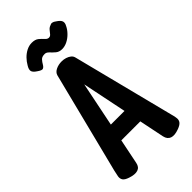

<svg xmlns="http://www.w3.org/2000/svg" viewBox="-270 -941 1024 1024"><g transform="rotate(-45 241.5 -429.5)"><path d="M456 -73Q462 -53 463 -38.5Q464 -24 455.5 -13.5Q447 -3 425 5Q390 18 369 10.5Q348 3 342 -24L241 -517L141 -25Q136 2 114.5 9Q93 16 58 4Q34 -4 26.5 -15.5Q19 -27 21.5 -42.5Q24 -58 29 -78L174 -653Q179 -670 198.5 -679.5Q218 -689 242 -689Q258 -689 272 -684.5Q286 -680 296 -672Q306 -664 309 -652ZM101 -166 149 -265H330L377 -166ZM200 -872Q225 -872 239 -860.5Q253 -849 263 -837.5Q273 -826 284 -826Q294 -826 301 -834.5Q308 -843 316 -853Q324 -863 336 -867Q344 -872 353 -870.5Q362 -869 372 -861Q394 -847 398 -834Q402 -821 392 -804Q384 -787 367.5 -770Q351 -753 331 -743Q311 -733 291 -733Q269 -733 255 -745Q241 -757 230 -769Q219 -781 206 -781Q186 -781 176.5 -771Q167 -761 158 -745Q151 -734 142.5 -731.5Q134 -729 114 -743Q92 -757 89.5 -770Q87 -783 99 -802Q109 -820 124.5 -836Q140 -852 159.5 -862Q179 -872 200 -872Z"/></g></svg>

Font: Fredoka Condensed Medium
Style: Regular
Weight: 500
Width: 3
Designer: Ben Nathan
Foundry: Milena B. Brandão, Ben Nathan
Version: Version 2.001